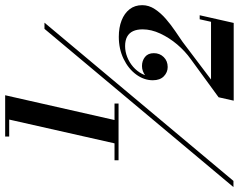

<svg xmlns="http://www.w3.org/2000/svg" viewBox="-130 -734 947 762"><g transform="rotate(-90 344.0 -352.5)"><path d="M-17 100 611 -650H635.5L7.5 100ZM89.5 -356V-372H314.5V-356ZM326 101 339.5 41 491 -69.5Q522.5 -92 549 -123.2Q575.5 -154.5 592.2 -190.2Q609 -226 609 -260.5Q609 -283 601.8 -298.5Q594.5 -314 579.8 -322Q565 -330 542.5 -330Q520.5 -330 499 -321.5Q477.5 -313 460.2 -298Q443 -283 432.5 -263Q422 -243 422 -220H407.5Q407.5 -236 425.2 -249.5Q443 -263 463.5 -263Q484.5 -263 499.5 -251Q514.5 -239 514.5 -216Q514.5 -192.5 499 -176.8Q483.5 -161 459.5 -161Q438.5 -161 422.8 -176.2Q407 -191.5 407 -220Q407 -255 429.8 -286Q452.5 -317 491.8 -336Q531 -355 579.5 -355Q616 -355 644.2 -344Q672.5 -333 688.8 -312.2Q705 -291.5 705 -262Q705 -235.5 689.2 -211.8Q673.5 -188 650 -167.8Q626.5 -147.5 602 -131Q577.5 -114.5 559.5 -102L410 11H639L649 -34H665L634.5 101ZM153 -356 251 -790H183.5V-806H347.5L245.5 -356Z"/></g></svg>

Font: Bodoni Moda 9pt
Style: Bold Italic
Weight: 700
Italic angle: -13°
Designer: Owen Earl
Foundry: indestructible type
Version: Version 2.004